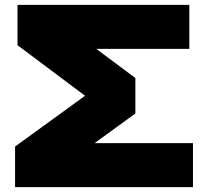

<svg xmlns="http://www.w3.org/2000/svg" viewBox="-20 -770 849 790"><path d="M774 0V-181H369L537 -303V-449L376 -569H759V-750H52V-584L330 -376L42 -167V0Z"/></svg>

Font: Bounded ExtBd
Style: Regular
Weight: 800
Designer: Vlad Churkin
Version: Version 3.0